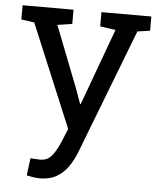

<svg xmlns="http://www.w3.org/2000/svg" viewBox="-53 -574 688 833"><g transform="rotate(5 291.0 -157.0)"><path d="M150.9 213.4Q139.6 213.4 121.6 210.7Q103.5 208 93.8 205.6L103.5 129.9Q111.8 130.9 126.5 131.6Q141.1 132.3 146.5 132.3Q177.2 132.3 196.5 108.9Q215.8 85.4 232.4 44.9L255.4 -10.7L68.4 -458.5L11.7 -466.3V-528.3H233.4V-466.3L169.4 -456.5L272.5 -192.4L297.4 -123.5H300.3L422.4 -456.5L355 -466.3V-528.3H572.3V-466.3L517.6 -458.5L309.6 81.1Q294.9 119.6 274.4 149.4Q253.4 179.2 223.4 196.3Q193.4 213.4 150.9 213.4Z"/></g></svg>

Font: Suwannaphum
Style: Regular
Weight: 400
Designer: Danh Hong
Version: Version 8.002; ttfautohint (v1.8.3)